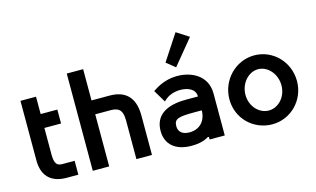

<svg xmlns="http://www.w3.org/2000/svg" viewBox="-93 -1053 2194 1335"><g transform="rotate(-15 1004.0 -385.5)"><path d="M73 -600V-171C73 -65 128 -2 240 0H329V-100H240C206 -100 187 -114 185 -174V-375H305V-475H185V-600Z M664 -375C715 -374 747 -358 747 -279V0H859V-284C859 -422 788 -475 681 -475H551V-700H433V0H551V-375Z M1238 -782 1116 -596 1179 -545 1327 -725ZM1274 -210C1272 -131 1224 -84 1153 -84C1103 -84 1074 -107 1074 -149C1074 -201 1104 -210 1217 -210ZM1383 -302C1383 -432 1272 -485 1169 -485C1117 -485 1057 -470 1003 -434L989 -425L1042 -336L1059 -351C1074 -364 1110 -385 1163 -386C1212 -386 1273 -369 1273 -310H1187C1041 -310 960 -255 960 -145C960 -47 1029 10 1142 10C1200 10 1242 -2 1274 -25V0H1383Z M1725 -385C1794 -385 1854 -318 1854 -235C1854 -152 1794 -88 1725 -88C1655 -88 1595 -152 1595 -235C1595 -317 1655 -385 1725 -385ZM1966 -236C1966 -375 1858 -485 1724 -485C1589 -485 1479 -372 1479 -233C1479 -95 1589 11 1724 11C1858 11 1966 -99 1966 -236Z"/></g></svg>

Font: Mint Spirit No2
Style: Bold
Weight: 700
Designer: HARENDAL Hirwen
Foundry: Arkandis Digital Foundry.
Version: Version 1.004;FFEdit